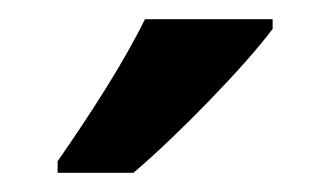

<svg xmlns="http://www.w3.org/2000/svg" viewBox="-20 -852 344 200"><path d="M264 -822V-832H131C109 -787 74 -733 40 -684V-672H119C165 -711 236 -784 264 -822Z"/></svg>

Font: Noto Sans Malayalam UI Condensed SemiBold
Style: Regular
Weight: 600
Width: 3
Designer: Jelle Bosma - Monotype Design Team
Foundry: Monotype Imaging Inc.
Version: Version 2.104